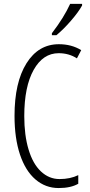

<svg xmlns="http://www.w3.org/2000/svg" viewBox="-20 -951 460 981"><path d="M245.1 -771V-781.2Q306.6 -861.3 338.4 -931.2H399.4V-922.9Q380.9 -889.2 341.8 -844.2Q304.2 -800.8 268.1 -771ZM279.8 -679.2Q199.7 -679.2 151.9 -593.8Q104 -508.3 104 -357.9Q104 -259.8 126 -187Q147.9 -113.8 189 -75.2Q230.5 -36.1 284.2 -36.1Q338.9 -36.1 379.9 -56.2V-12.2Q341.8 9.8 279.8 9.8Q212.4 9.8 161.1 -34.2Q109.9 -78.1 82 -161.6Q54.2 -245.1 54.2 -358.9Q54.2 -529.8 115.2 -627.4Q176.3 -725.1 280.8 -725.1Q345.7 -725.1 395 -694.8L373 -652.8Q332 -679.2 279.8 -679.2Z"/></svg>

Font: Germano
Style: Regular
Weight: 300
Width: 3
Foundry: Ascender Corporation
Version: Version 1.10; ttfautohint (v1.5)